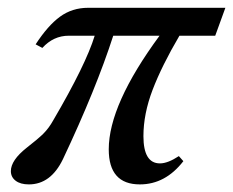

<svg xmlns="http://www.w3.org/2000/svg" viewBox="-20 -469 607 500"><path d="M55.2 11.2Q33.2 11.2 20.8 1.7Q8.3 -7.8 8.3 -23.4Q8.3 -51.8 49.8 -84.5Q78.1 -106.4 92.8 -120.8Q107.4 -135.3 118.7 -155.8Q203.6 -300.8 226.6 -376H159.2Q119.1 -376 90.3 -344.2L72.8 -353.5Q104.5 -402.3 136.2 -425.5Q168 -448.7 209.5 -448.7H566.9L540.5 -376H447.3Q401.4 -297.9 377.4 -235.1Q353.5 -172.4 353.5 -114.3Q353.5 -43.5 396.5 -43.5Q417 -43.5 445.8 -62.5L457.5 -49.3Q410.6 11.2 344.2 11.2Q263.2 11.2 263.2 -80.1Q263.2 -196.3 395.5 -376H274.9Q230 -236.8 144 -54.7Q112.3 11.2 55.2 11.2Z"/></svg>

Font: Elstob 8pt Medium
Style: Italic
Weight: 500
Italic angle: -20°
Designer: Peter S. Baker
Version: Version 1.015